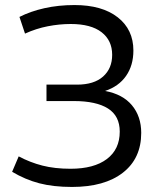

<svg xmlns="http://www.w3.org/2000/svg" viewBox="-20 -730 638 760"><path d="M28 -50 54 -111Q99 -87 148 -74.5Q197 -62 259 -62Q352 -62 403 -100.5Q454 -139 454 -209Q454 -271 407.5 -300.5Q361 -330 272 -330H164V-395H285Q352 -395 388 -427Q424 -459 424 -513Q424 -570 382 -602.5Q340 -635 260 -635Q215 -635 169 -626Q123 -617 79 -597L57 -663Q100 -685 155.5 -697.5Q211 -710 275 -710Q384 -710 446 -661.5Q508 -613 508 -530Q508 -471 479 -429.5Q450 -388 396 -370Q466 -357 502.5 -313Q539 -269 539 -204Q539 -103 466.5 -46.5Q394 10 265 10Q191 10 135.5 -4.5Q80 -19 28 -50Z"/></svg>

Font: Georama
Style: Regular
Weight: 400
Designer: Jean-Baptiste Levee
Foundry: Production Type
Version: Version 1.000